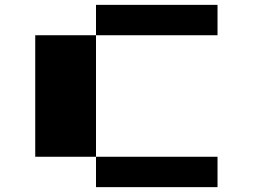

<svg xmlns="http://www.w3.org/2000/svg" viewBox="-20 -895 1040 790"><path d="M375 -125V-875H875V-750H125V-250H875V-125Z"/></svg>

Font: Picon
Style: Regular
Weight: 400
Designer: yne
Foundry: yne
Version: Version 21.02.27; git-deadbeef-release